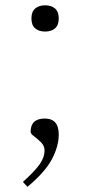

<svg xmlns="http://www.w3.org/2000/svg" viewBox="-20 -539 331 724"><path d="M150 -519Q173.5 -519 187.5 -507Q201.5 -495 201.5 -469.5Q201.5 -444 187.5 -432Q173.5 -420 150 -420Q127 -420 112.8 -432Q98.5 -444 98.5 -469.5Q98.5 -495 112.8 -507Q127 -519 150 -519ZM66.5 147Q112.5 105.5 130.2 79.5Q148 53.5 148 29Q148 11 135 -2Q122 -15 108.8 -24.8Q95.5 -34.5 95.5 -42Q95.5 -92 149 -92Q201.5 -92 201.5 -32Q201.5 12.5 175.8 61.2Q150 110 83.5 165.5Z"/></svg>

Font: Newsreader 6pt ExtraLight
Style: Regular
Weight: 275
Designer: Hugues Gentile
Foundry: Production Type
Version: Version 1.003; ttfautohint (v1.8.3)